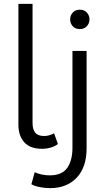

<svg xmlns="http://www.w3.org/2000/svg" viewBox="-20 -760 542 991"><path d="M197 8Q135 8 105 -26Q75 -60 75 -116V-740H148V-125Q148 -92 162 -75Q176 -58 208 -58Q223 -58 237 -62.5Q251 -67 259 -72L279 -17Q265 -5 242.5 1.5Q220 8 197 8ZM239 211Q213 211 186.5 206Q160 201 142 191L159 129Q195 145 237 145Q300 145 327 106.5Q354 68 354 2V-497H427V6Q427 103 376 157Q325 211 239 211ZM392 -610Q368 -610 355 -625Q342 -640 342 -660Q342 -680 355.5 -695Q369 -710 392 -710Q415 -710 428.5 -695Q442 -680 442 -660Q442 -640 428.5 -625Q415 -610 392 -610Z"/></svg>

Font: LivvicRegular
Style: Regular
Weight: 400
Designer: Jacques Le Bailly, Baron von Fonthausen
Version: Version 1.001; ttfautohint (v1.8.2)